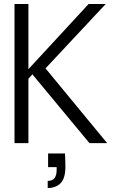

<svg xmlns="http://www.w3.org/2000/svg" viewBox="-20 -720 568 966"><path d="M53 0V-700H123V-372L426 -700H512L209 -376L519 0H430L143 -346L123 -324V0ZM220 226V190Q244 190 254.5 176Q265 162 265 135V121H222V52H307Q308 70 308.5 87.5Q309 105 309 119Q309 177 285 201.5Q261 226 220 226Z"/></svg>

Font: DM Sans 36pt Light
Style: Regular
Weight: 300
Designer: Colophon Foundry, Jonny Pinhorn
Foundry: Colophon Foundry
Version: Version 4.004;gftools[0.9.30]